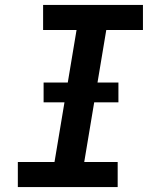

<svg xmlns="http://www.w3.org/2000/svg" viewBox="-20 -755 640 775"><path d="M52 0V-101H200L289 -634H154V-735H557V-634H409L320 -101H455V0ZM156 -342V-422H458V-342Z"/></svg>

Font: Iosevka Slab Extended Oblique
Style: Bold
Weight: 700
Width: 7
Italic angle: -9°
Monospace: yes
Designer: Belleve Invis
Foundry: Belleve Invis
Version: Version 11.1.1; ttfautohint (v1.8.3)